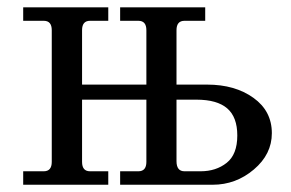

<svg xmlns="http://www.w3.org/2000/svg" viewBox="-20 -509 801 529"><path d="M532.7 -37.1Q575.2 -37.1 604.5 -60.3Q633.8 -83.5 633.8 -135.7Q633.8 -186.5 606 -210.4Q578.1 -234.4 521.5 -234.4H466.3V-64.9Q466.3 -37.1 488.3 -37.1ZM565.9 0H311V-37.1H361.3Q383.3 -37.1 383.3 -63V-234.4H206.1V-63Q206.1 -37.1 228 -37.1H278.3V0H43.9V-37.1H100.6Q122.6 -37.1 122.6 -63V-425.8Q122.6 -451.7 100.6 -451.7H43.9V-488.8H278.3V-451.7H228Q206.1 -451.7 206.1 -425.8V-275.9H383.3V-425.8Q383.3 -451.7 361.3 -451.7H311V-488.8H545.4V-451.7H488.3Q466.3 -451.7 466.3 -425.8V-275.9H550.8Q627.4 -275.9 678.2 -239.5Q729 -203.1 729 -142.1Q729 -84 679.4 -42Q629.9 0 565.9 0Z"/></svg>

Font: Munson
Style: Regular
Weight: 400
Designer: Paul James MIller
Foundry: High-Logic / Made with FontCreator
Version: Version 2.10;May 5, 2019;FontCreator 11.5.0.2430 64-bit